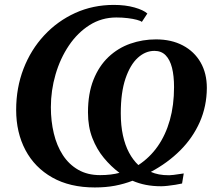

<svg xmlns="http://www.w3.org/2000/svg" viewBox="-20 -772 905 802"><path d="M376 11Q272 11 198.5 -30.5Q125 -72 86.2 -145.2Q47.5 -218.5 47.5 -313Q47.5 -405 78.2 -484.8Q109 -564.5 164.5 -624.2Q220 -684 294.2 -717.8Q368.5 -751.5 455.5 -751.5Q504 -751.5 541.8 -740.8Q579.5 -730 595.5 -715.5L572.5 -680.5Q567.5 -685 551.8 -689.2Q536 -693.5 513.8 -696.2Q491.5 -699 466 -699Q404.5 -699 354.2 -667.2Q304 -635.5 267.8 -581.8Q231.5 -528 212 -461Q192.5 -394 192.5 -324Q192.5 -266 204.8 -214.8Q217 -163.5 242.5 -124.2Q268 -85 306.8 -62.8Q345.5 -40.5 398 -40.5Q421.5 -40.5 442 -43Q462.5 -45.5 479 -50Q443.5 -76.5 413.8 -112.5Q384 -148.5 365.8 -195.5Q347.5 -242.5 347.5 -302.5Q347.5 -381.5 370.5 -439Q393.5 -496.5 433.2 -534Q473 -571.5 524.2 -589.5Q575.5 -607.5 631.5 -607.5Q696 -607.5 743.8 -582.2Q791.5 -557 817.8 -511.5Q844 -466 844 -404.5Q843.5 -328 814.5 -262.2Q785.5 -196.5 733 -144Q680.5 -91.5 610 -54Q626 -47 644.2 -43.5Q662.5 -40 686.5 -40Q694 -40 705.5 -41.5Q717 -43 728.5 -44.8Q740 -46.5 747.5 -47.5L740.5 -5.5Q729 -3 712.8 -0.2Q696.5 2.5 680.2 4.2Q664 6 653.5 6Q618.5 6 589.2 0.2Q560 -5.5 533.5 -17Q498.5 -3.5 460.2 3.8Q422 11 376 11ZM558 -82.5Q606 -114 639 -161.2Q672 -208.5 689.5 -270.5Q707 -332.5 707 -408Q707 -455 698.5 -488.8Q690 -522.5 672 -541Q654 -559.5 625 -559.5Q587.5 -559.5 555.8 -530.8Q524 -502 504.2 -444Q484.5 -386 484.5 -299Q484.5 -247.5 493.5 -206.5Q502.5 -165.5 519 -134.5Q535.5 -103.5 558 -82.5Z"/></svg>

Font: Merriweather 60pt
Style: Bold Italic
Weight: 700
Italic angle: -7.8°
Version: Version 2.101